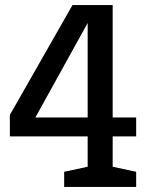

<svg xmlns="http://www.w3.org/2000/svg" viewBox="-20 -740 593 760"><path d="M327 -200H19V-285L267 -720H426V-275H519V-200H426V-80L519 -60V0H234V-60L327 -80ZM120 -275H327V-649Z"/></svg>

Font: Hermeneus One
Style: Regular
Weight: 400
Designer: Rodrigo Fuenzalida, Pablo Impallari
Foundry: Pablo Impallari, Rodrigo Fuenzalida
Version: Version 1.002; ttfautohint (v0.93) -l 8 -r 50 -G 200 -x 14 -